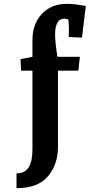

<svg xmlns="http://www.w3.org/2000/svg" viewBox="-20 -790 535 1000"><path d="M149 -12V-422H90L87 -482L149 -494V-582Q149 -665 198 -717.5Q247 -770 329 -770Q352 -770 375.5 -767Q399 -764 427 -759L407 -594L338 -597L339 -640Q339 -664 336 -688Q323 -693 317 -693Q291 -693 279 -672Q267 -651 267 -610Q267 -571 279 -494H396L388 -422H282V-26Q282 66 230 128Q178 190 66 190V113Q109 113 129 82Q149 51 149 -12Z"/></svg>

Font: Andada Pro ExtraBold
Style: Regular
Weight: 800
Designer: Carolina Giovagnoli
Foundry: Huerta Tipografica
Version: Version 3.005; ttfautohint (v1.8.4)